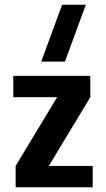

<svg xmlns="http://www.w3.org/2000/svg" viewBox="-20 -790 447 810"><path d="M46 -90V0H371V-90H186L361 -380V-470H36V-380H221ZM154 -530H254L342 -770H242Z"/></svg>

Font: Tanklager Original
Style: Regular
Weight: 400
Designer: Ariel Martín Pérez
Foundry: Tunera Type Foundry
Version: Version 1.000;Glyphs 3.3 (3310)